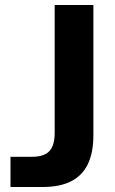

<svg xmlns="http://www.w3.org/2000/svg" viewBox="-20 -749 462 769"><path d="M22 0V-121H107Q157 -121 178 -144Q199 -167 199 -217V-729H354V-206Q354 -138 332 -92Q310 -46 265 -23Q220 0 150 0Z"/></svg>

Font: Mona Sans ExtraLight
Style: Bold
Weight: 700
Version: Version 2.000